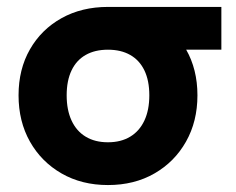

<svg xmlns="http://www.w3.org/2000/svg" viewBox="-20 -528 691 561"><path d="M626.8 -507.8H295.4V-382.8H626.8ZM174.8 -249.5Q174.8 -292.5 189.1 -322.3Q203.3 -352.1 230.3 -367.4Q257.3 -382.8 295.4 -382.8Q333.5 -382.8 360.5 -367.4Q387.5 -352.1 401.9 -322.3Q416.3 -292.5 416.3 -249.5Q416.3 -206.5 401.9 -175.8Q387.5 -145 360.5 -128.7Q333.5 -112.3 295.4 -112.3Q257.3 -112.3 230.3 -128.7Q203.3 -145 189.1 -175.8Q174.8 -206.5 174.8 -249.5ZM34.2 -249.5Q34.2 -173.3 67.5 -114.2Q100.9 -55.1 159.9 -21.2Q218.9 12.7 295.4 12.7Q372.5 12.7 431.3 -21.2Q490.2 -55.1 523.5 -114.2Q556.9 -173.3 556.9 -249.5Q556.9 -325.7 523.5 -383.8Q490 -442 431.3 -474.9Q372.5 -507.8 295.4 -507.8Q218.8 -507.8 159.8 -474.9Q100.8 -442 67.5 -383.8Q34.2 -325.7 34.2 -249.5Z"/></svg>

Font: Giphurs SC
Style: Regular
Weight: 400
Version: Version 0.920